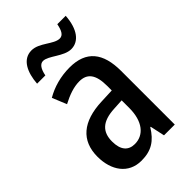

<svg xmlns="http://www.w3.org/2000/svg" viewBox="-223 -824 920 920"><g transform="rotate(-45 236.5 -364.0)"><path d="M79 -605H135C142 -642 156 -662 176 -662C212 -662 262 -606 312 -606C364 -606 400 -653 406 -738H349C342 -702 331 -681 309 -681C269 -681 225 -737 173 -737C111 -737 84 -675 79 -605ZM244 -550C183 -550 127 -534 81 -507L111 -434C153 -456 192 -470 230 -470C283 -470 309 -437 309 -360V-329L237 -326C106 -321 36 -262 36 -153C36 -60 84 10 172 10C240 10 280 -17 315 -74H318L334 0H407V-363C407 -486 356 -550 244 -550ZM256 -259 309 -262V-210C309 -120 267 -69 206 -69C163 -69 137 -96 137 -155C137 -220 172 -255 256 -259Z"/></g></svg>

Font: Noto Sans Arabic Cond Med
Style: Regular
Weight: 500
Width: 3
Designer: Monotype Design Team, Nadine Chahine, Nizar Qandah and Khaled Hosny
Foundry: Monotype Imaging Inc.
Version: Version 2.012